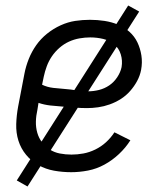

<svg xmlns="http://www.w3.org/2000/svg" viewBox="-20 -614 590 698"><path d="M239 12Q207 12 176.5 6.5Q146 1 120 -13.5Q94 -28 75 -51Q56 -74 47 -102.5Q38 -131 39 -163Q40 -195 46 -227L69 -347Q74 -373 84.5 -399.5Q95 -426 111.5 -449.5Q128 -473 151 -491.5Q174 -510 200.5 -522Q227 -534 253.5 -538Q280 -542 307 -542Q334 -542 360 -538Q386 -534 409 -524.5Q432 -515 450.5 -498.5Q469 -482 479.5 -460Q490 -438 494 -412.5Q498 -387 493 -360Q489 -339 478.5 -319.5Q468 -300 453 -283Q438 -266 419 -254Q400 -242 379 -234.5Q358 -227 337 -224Q316 -221 296 -221Q273 -221 251.5 -223Q230 -225 207.5 -226.5Q185 -228 163 -230.5Q141 -233 120 -240L116 -215Q111 -193 110.5 -172Q110 -151 115.5 -131.5Q121 -112 133 -96.5Q145 -81 161 -70.5Q177 -60 197.5 -56Q218 -52 240 -52Q261 -52 283 -56Q305 -60 326.5 -70.5Q348 -81 365.5 -97Q383 -113 396 -133L454 -104Q437 -77 412.5 -54Q388 -31 359.5 -15.5Q331 0 300 6Q269 12 239 12ZM300 -282Q320 -282 340 -287Q360 -292 377 -303.5Q394 -315 406 -333Q418 -351 422 -370Q426 -394 419 -416.5Q412 -439 395 -453Q378 -467 355 -472.5Q332 -478 308 -478Q289 -478 269 -474.5Q249 -471 230.5 -462.5Q212 -454 196 -440Q180 -426 168.5 -409Q157 -392 150 -373Q143 -354 139 -335L133 -306Q152 -297 173.5 -294.5Q195 -292 216 -290.5Q237 -289 258 -285.5Q279 -282 300 -282ZM80 64 41 42 446 -594 486 -572Z"/></svg>

Font: Lode Term
Style: Italic
Weight: 400
Italic angle: -11°
Monospace: yes
Designer: Belleve Invis
Foundry: Belleve Invis
Version: Version 29.2.0